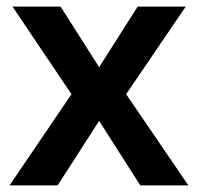

<svg xmlns="http://www.w3.org/2000/svg" viewBox="-20 -563 602 583"><path d="M197 -277 18 -543H164L281 -359L398 -543H544L363 -277L552 0H406L281 -196L155 0H9Z"/></svg>

Font: Noto Sans NKo Unjoined SemiBold
Style: Regular
Weight: 600
Designer: Monotype Design Team
Foundry: Monotype Imaging Inc.
Version: Version 2.004